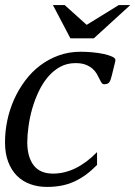

<svg xmlns="http://www.w3.org/2000/svg" viewBox="-20 -736 540 767"><path d="M281.7 -483.9Q247.6 -483.9 220 -468.8Q192.4 -453.6 171.1 -428.2Q149.9 -402.8 134.3 -369.9Q118.7 -336.9 108.6 -301.5Q98.6 -266.1 93.8 -230.7Q88.9 -195.3 88.9 -165Q89.8 -106.9 115.2 -74.7Q140.6 -42.5 191.9 -42.5Q283.7 -42.5 367.7 -128.4V-77.1Q345.2 -54.2 322.8 -37.8Q300.3 -21.5 276.1 -10.5Q252 0.5 225.1 5.6Q198.2 10.7 167.5 10.7Q131.3 10.7 100.6 -0.5Q69.8 -11.7 47.6 -33.9Q25.4 -56.2 12.7 -89.6Q0 -123 0 -167.5Q0 -211.4 9.3 -255.4Q18.6 -299.3 36.6 -339.4Q54.7 -379.4 80.8 -414.3Q106.9 -449.2 140.6 -474.6Q174.3 -500 214.8 -514.6Q255.4 -529.3 302.2 -529.3Q324.2 -529.3 348.6 -527.1Q373 -524.9 393.6 -520.5Q414.1 -516.1 427.5 -510Q440.9 -503.9 440.9 -496.6Q440.9 -491.7 439.5 -486.8L426.3 -433.1Q422.4 -416 416.7 -407.7Q411.1 -399.4 396 -399.4Q389.6 -399.4 385.5 -405.8Q381.3 -412.1 377 -421.4Q372.6 -430.7 366.2 -441.7Q359.9 -452.6 349.1 -461.9Q338.4 -471.2 322.3 -477.5Q306.2 -483.9 281.7 -483.9ZM326.2 -636.7 454.6 -715.8H500.5L355 -583H261.2L191.4 -715.8H238.3Z"/></svg>

Font: Arian AMU Serif
Style: Italic
Weight: 400
Italic angle: -15°
Designer: Ruben Hakobyan (Tarumian)
Foundry: Ruben Hakobyan (Tarumian)
Version: Version 1.002